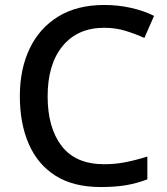

<svg xmlns="http://www.w3.org/2000/svg" viewBox="-20 -744 673 774"><path d="M400 -632Q293 -632 232.5 -558.5Q172 -485 172 -356Q172 -229 228.5 -155.5Q285 -82 400 -82Q445 -82 487.5 -90.5Q530 -99 574 -113V-21Q532 -5 488.5 2.5Q445 10 386 10Q276 10 204 -35.5Q132 -81 96 -163.5Q60 -246 60 -357Q60 -465 99.5 -548Q139 -631 215 -677.5Q291 -724 401 -724Q455 -724 507 -712.5Q559 -701 601 -680L562 -591Q527 -607 486.5 -619.5Q446 -632 400 -632Z"/></svg>

Font: Noto Sans Tai Tham Medium
Style: Regular
Weight: 500
Designer: Monotype Design Team 2013. Revised by David WIlliams 2020
Foundry: Monotype Imaging Inc.
Version: Version 2.002; ttfautohint (v1.8.4.7-5d5b)